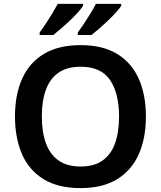

<svg xmlns="http://www.w3.org/2000/svg" viewBox="-20 -957 827 987"><path d="M730 -358Q730 -247 693.5 -164.5Q657 -82 582.5 -36Q508 10 394 10Q279 10 204 -36Q129 -82 93 -165Q57 -248 57 -359Q57 -469 93.5 -551.5Q130 -634 205 -679.5Q280 -725 395 -725Q508 -725 582.5 -679.5Q657 -634 693.5 -551.5Q730 -469 730 -358ZM195 -358Q195 -278 216 -220.5Q237 -163 281 -132Q325 -101 394 -101Q464 -101 507.5 -132Q551 -163 571.5 -220.5Q592 -278 592 -358Q592 -478 545.5 -546Q499 -614 395 -614Q325 -614 281 -583.5Q237 -553 216 -495.5Q195 -438 195 -358ZM603 -927Q595 -914 577 -894Q559 -874 536 -852Q513 -830 490.5 -810.5Q468 -791 450 -777H380V-790Q394 -809 411 -834.5Q428 -860 445 -887.5Q462 -915 473 -937H603ZM407 -927Q399 -914 381 -894Q363 -874 340 -852Q317 -830 294 -810.5Q271 -791 254 -777H184V-790Q198 -809 215 -834.5Q232 -860 248.5 -887.5Q265 -915 277 -937H407Z"/></svg>

Font: Noto Sans Syriac Eastern SemiBold
Style: Regular
Weight: 600
Designer: Patrick Giasson and the Monotype Design Team
Foundry: Monotype Imaging Inc.
Version: Version 3.001